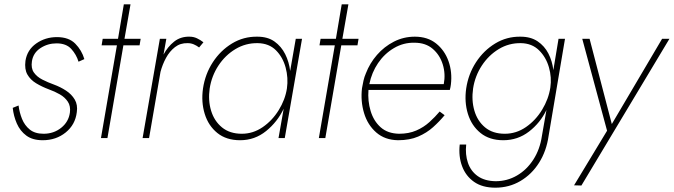

<svg xmlns="http://www.w3.org/2000/svg" viewBox="-20 -640 3123 890"><path d="M66 -151 39 -140Q43 -102 58 -67.5Q73 -33 102 -11.5Q131 10 178 10Q240 10 284.5 -26Q329 -62 336 -120Q341 -154 326.5 -178.5Q312 -203 286 -220Q260 -237 230 -248Q202 -258 176.5 -271Q151 -284 137 -304Q123 -324 128 -356Q134 -395 167.5 -417Q201 -439 242 -439Q287 -439 310.5 -413Q334 -387 344 -354L371 -366Q359 -407 329 -437.5Q299 -468 244 -468Q190 -468 148 -438.5Q106 -409 98 -358Q93 -319 107 -294.5Q121 -270 147.5 -254Q174 -238 206 -226Q234 -216 257.5 -202.5Q281 -189 294.5 -168.5Q308 -148 304 -118Q298 -75 263.5 -47.5Q229 -20 182 -20Q142 -20 118 -39.5Q94 -59 82 -89Q70 -119 66 -151Z M554 -620 527 -460H456L451 -430H522L448 0H478L552 -430H627L632 -460H557L585 -620Z M903 -420 923 -444Q909 -455 893 -462.5Q877 -470 859 -470Q817 -471 787 -447Q757 -423 738 -387L751 -460H721L641 0H671L724 -307Q733 -341 749.5 -371.5Q766 -402 791 -421.5Q816 -441 850 -440Q865 -440 878 -434.5Q891 -429 903 -420Z M921 -230Q912 -167 929 -112Q946 -57 987.5 -23.5Q1029 10 1093 10Q1161 10 1213.5 -32.5Q1266 -75 1295 -136L1271 0H1300L1380 -460H1351L1325 -311Q1320 -353 1302 -389Q1284 -425 1252.5 -447.5Q1221 -470 1173 -470Q1109 -471 1055.5 -438.5Q1002 -406 966.5 -351.5Q931 -297 921 -230ZM952 -230Q961 -288 992.5 -336Q1024 -384 1071.5 -412.5Q1119 -441 1175 -440Q1227 -439 1259 -407Q1291 -375 1304 -327Q1317 -279 1310 -230Q1302 -178 1272 -129.5Q1242 -81 1197.5 -50.5Q1153 -20 1101 -20Q1045 -20 1009 -49.5Q973 -79 958.5 -127Q944 -175 952 -230Z M1564 -620 1537 -460H1466L1461 -430H1532L1458 0H1488L1562 -430H1637L1642 -460H1567L1595 -620Z M1692 -250Q1703 -304 1732.5 -347.5Q1762 -391 1806 -417Q1850 -443 1901 -442Q1953 -442 1986 -413.5Q2019 -385 2032.5 -341Q2046 -297 2037 -250ZM1688 -223H2065Q2067 -229 2068 -235.5Q2069 -242 2070 -248Q2077 -306 2059 -356.5Q2041 -407 2001.5 -438.5Q1962 -470 1903 -470Q1851 -470 1806 -447Q1761 -424 1727.5 -385.5Q1694 -347 1676 -300Q1669 -284 1665 -266.5Q1661 -249 1658 -231Q1651 -171 1667.5 -116Q1684 -61 1724 -26Q1764 9 1825 10Q1879 10 1918.5 -7Q1958 -24 1987.5 -50.5Q2017 -77 2041 -106L2018 -123Q1997 -98 1970.5 -74Q1944 -50 1909.5 -35Q1875 -20 1830 -20Q1777 -21 1744.5 -50Q1712 -79 1698 -125.5Q1684 -172 1688 -223Z M2141 -230Q2132 -167 2149 -112Q2166 -57 2207.5 -23.5Q2249 10 2313 10Q2380 10 2432 -30Q2484 -70 2513 -130L2492 -10Q2483 52 2452.5 99.5Q2422 147 2376.5 173.5Q2331 200 2277 200Q2226 199 2194 176Q2162 153 2149 114.5Q2136 76 2141 30H2111Q2105 85 2122 130.5Q2139 176 2177.5 203Q2216 230 2276 230Q2340 230 2392.5 199Q2445 168 2479 114Q2513 60 2523 -10L2599 -460H2569L2545 -315Q2540 -357 2522 -392Q2504 -427 2472 -448.5Q2440 -470 2393 -470Q2329 -471 2275.5 -438.5Q2222 -406 2186.5 -351.5Q2151 -297 2141 -230ZM2173 -230Q2182 -288 2213.5 -336Q2245 -384 2292 -412.5Q2339 -441 2395 -440Q2446 -439 2478.5 -407Q2511 -375 2524.5 -328Q2538 -281 2531 -234Q2523 -181 2493 -131.5Q2463 -82 2418 -51Q2373 -20 2320 -20Q2264 -20 2228.5 -49.5Q2193 -79 2179 -127Q2165 -175 2173 -230Z M3083 -460H3049L2816 -65L2713 -460H2679L2794 -34L2641 219L2675 220Z"/></svg>

Font: Jost* 200 Thin Italic
Style: Italic
Weight: 200
Italic angle: -10°
Version: Version 3.200; ttfautohint (v0.97) -l 8 -r 50 -G 200 -x 14 -